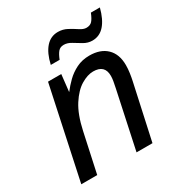

<svg xmlns="http://www.w3.org/2000/svg" viewBox="-172 -858 924 981"><g transform="rotate(-30 289.5 -367.5)"><path d="M24 0 139 -539H217L206 -440H207Q226 -465 251.5 -490Q277 -515 311 -532Q345 -549 388 -549Q453 -549 489.5 -513.5Q526 -478 526 -414Q526 -391 522.5 -367Q519 -343 515 -325L444 0H350L422 -337Q427 -360 429.5 -375.5Q432 -391 432 -405Q432 -469 364 -469Q331 -469 292.5 -446Q254 -423 220.5 -371Q187 -319 168 -231L118 0ZM194 -606Q208 -668 237 -701Q266 -734 309 -734Q338 -734 363 -720.5Q388 -707 409 -693Q430 -679 447 -679Q469 -679 481 -692Q493 -705 505 -735H558Q542 -673 513 -640Q484 -607 441 -607Q415 -607 391 -621Q367 -635 345.5 -648.5Q324 -662 302 -662Q281 -662 269 -648Q257 -634 246 -606Z"/></g></svg>

Font: Noto Sans IKEA
Style: Italic
Weight: 400
Italic angle: -12°
Designer: Monotype Design Team
Foundry: Monotype Imaging Inc.
Version: Version 2.001